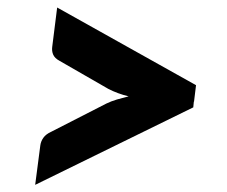

<svg xmlns="http://www.w3.org/2000/svg" viewBox="-20 -600 620 524"><path d="M76 -95.5 90 -203Q91.5 -214.5 98.5 -224.2Q105.5 -234 120 -240.5L270.5 -317.5Q284 -324 299.2 -328.5Q314.5 -333 331 -337Q300.5 -344.5 275.5 -357.5L142.5 -434Q129.5 -441 125.2 -450.8Q121 -460.5 122.5 -472L136 -579.5L515 -367.5L509.5 -322.5H509L507.5 -307Z"/></svg>

Font: Lato Black
Style: Italic
Weight: 900
Italic angle: -7°
Designer: Lukasz Dziedzic
Foundry: tyPoland Lukasz Dziedzic
Version: Version 2.007; 2014-02-27